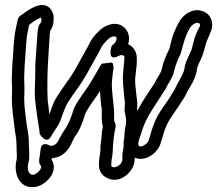

<svg xmlns="http://www.w3.org/2000/svg" viewBox="-20 -768 908 778"><path d="M190 -127C203 -128 219 -132 231 -140C266 -162 273 -201 284 -215C304 -242 315 -272 325 -306C341 -340 366 -368 385 -399C387 -380 388 -349 392 -327C394 -314 390 -292 394 -267L397 -255C393 -239 392 -227 391 -208C390 -196 386 -181 387 -160C387 -147 381 -130 381 -106V-98C381 -78 391 -60 408 -50C452 -23 496 -53 514 -83C522 -97 526 -108 526 -129C573 -110 621 -152 631 -188L635 -201C638 -210 641 -220 643 -227C656 -277 686 -308 713 -352L723 -367C727 -373 731 -380 734 -387C744 -410 775 -445 779 -494C785 -513 798 -531 806 -561L815 -593C819 -606 826 -619 833 -637C848 -669 838 -707 806 -721C761 -741 717 -705 703 -674C692 -654 681 -629 675 -605L667 -573C666 -568 665 -568 663 -563C654 -547 640 -511 636 -490C631 -467 618 -457 607 -432C582 -394 559 -361 536 -319C536 -321 535 -321 535 -324C537 -339 537 -355 534 -372C532 -384 530 -414 528 -429C525 -462 537 -494 534 -537C533 -560 520 -579 499 -589C505 -606 506 -633 487 -653C455 -687 409 -667 387 -648L378 -639C363 -626 350 -608 340 -587C336 -579 333 -573 328 -565C301 -518 279 -471 249 -433C236 -415 223 -394 212 -378C196 -354 189 -330 180 -304C178 -322 176 -344 173 -364C172 -385 172 -407 172 -434C172 -480 175 -526 178 -573L181 -619C181 -628 182 -636 184 -644C198 -664 198 -685 197 -703C196 -713 192 -721 187 -729C155 -774 91 -725 74 -712C65 -705 56 -705 51 -685C49 -676 47 -665 44 -652C34 -605 35 -554 30 -510V-508L28 -456C27 -439 29 -425 29 -409C29 -397 29 -386 28 -373C28 -327 34 -293 38 -258C41 -229 47 -208 47 -180C47 -152 50 -131 47 -119C35 -75 52 -3 120 -10C161 -14 221 -69 189 -122C189 -122 189 -124 190 -127ZM434 -515C433 -514 392 -511 391 -509C366 -467 346 -428 320 -393C309 -379 299 -362 290 -348C285 -339 280 -331 277 -321C269 -293 257 -264 244 -245C221 -214 218 -192 204 -183C192 -176 186 -176 180 -179C180 -179 146 -200 144 -157C143 -139 132 -110 145 -97C154 -87 130 -62 115 -60C100 -58 87 -76 95 -107C102 -134 97 -160 97 -180C98 -212 92 -240 88 -264C84 -302 78 -333 78 -371C79 -384 79 -395 79 -409C79 -423 78 -440 78 -455L80 -505C85 -554 84 -604 93 -642C95 -652 97 -661 98 -667C108 -675 131 -693 147 -697C148 -680 149 -681 141 -670C133 -660 132 -636 131 -621L128 -577C126 -547 122 -511 123 -478C123 -461 122 -448 122 -434C122 -410 119 -382 123 -357C127 -327 130 -295 136 -263C139 -249 139 -241 141 -225C141 -225 168 -179 188 -217C200 -240 221 -261 231 -297C239 -318 245 -336 254 -351C265 -368 278 -388 289 -403C323 -447 345 -494 371 -539C376 -547 382 -558 386 -567C394 -584 402 -593 412 -603L421 -612C434 -623 448 -621 451 -618C454 -615 453 -601 441 -589L433 -583C433 -583 409 -514 462 -542C471 -547 484 -545 484 -536C484 -505 475 -471 479 -425C481 -410 482 -380 485 -364C487 -352 486 -340 485 -328C484 -323 485 -316 486 -312C490 -295 493 -275 490 -262C483 -236 485 -209 481 -194C480 -191 481 -188 481 -185C483 -173 474 -147 476 -129V-123C476 -99 445 -85 434 -92C431 -94 431 -94 431 -98V-106C431 -122 437 -136 437 -161C437 -178 442 -228 447 -246C452 -264 444 -275 443 -277C441 -291 444 -310 441 -334C439 -353 433 -403 433 -426C434 -441 435 -456 437 -470C440 -489 443 -504 434 -515ZM568 -182C549 -168 537 -175 541 -191L544 -204C555 -237 561 -257 571 -278C586 -309 607 -339 626 -369C637 -385 642 -394 650 -406C651 -407 653 -410 653 -411C660 -429 682 -456 686 -482C689 -496 702 -532 706 -538C710 -544 713 -553 715 -561L724 -593C729 -612 738 -634 747 -651C754 -663 769 -678 784 -675C788 -674 794 -670 788 -658C781 -645 772 -627 766 -605L758 -573C753 -553 739 -536 730 -504C730 -502 729 -501 729 -500C727 -469 704 -442 689 -408C687 -403 684 -399 681 -395L671 -378C656 -353 636 -329 619 -299C605 -273 596 -247 587 -214L583 -201C581 -194 576 -188 568 -182Z"/></svg>

Font: Dictator
Style: Stencil
Weight: 500
Version: Version MIL.1277